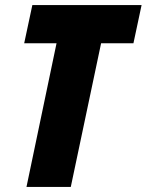

<svg xmlns="http://www.w3.org/2000/svg" viewBox="-20 -734 576 754"><path d="M84 0H258L377 -564H504L536 -714H107L75 -564H202Z"/></svg>

Font: Noto Sans Condensed Black
Style: Italic
Weight: 900
Width: 3
Italic angle: -12°
Designer: Monotype Design Team
Foundry: Monotype Imaging Inc.
Version: Version 2.013